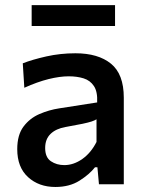

<svg xmlns="http://www.w3.org/2000/svg" viewBox="-20 -716 560 746"><path d="M195 10.5Q131 10.5 89 -27.8Q47 -66 47 -136.5Q47 -191.5 71.2 -224Q95.5 -256.5 133 -272.8Q170.5 -289 210 -295L357.5 -318Q359.5 -359.5 345 -381.5Q330.5 -403.5 305 -411.5Q279.5 -419.5 247 -419.5Q212.5 -419.5 169 -408.8Q125.5 -398 74.5 -375L68.5 -470Q105.5 -484.5 160 -496.8Q214.5 -509 273 -509Q361.5 -509 411.2 -468.5Q461 -428 461 -336.5V0H364.5L358.5 -66H349Q327.5 -38.5 288.8 -14Q250 10.5 195 10.5ZM230 -74.5Q266 -74.5 299.8 -98.2Q333.5 -122 355 -164.5V-252.5Q348 -248 336 -244Q324 -240 300.5 -235Q277 -230 234.5 -222.5Q197.5 -216 176.5 -195.8Q155.5 -175.5 155.5 -141Q155.5 -104.5 177.8 -89.5Q200 -74.5 230 -74.5ZM103 -615V-696H427V-615Z"/></svg>

Font: Commissioner Medium
Style: Regular
Weight: 500
Designer: Kostas Bartsokas
Foundry: Kostas Bartsokas
Version: Version 1.000; ttfautohint (v1.8.3)